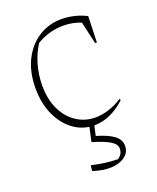

<svg xmlns="http://www.w3.org/2000/svg" viewBox="-131 -564 693 848"><g transform="rotate(-20 215.5 -139.5)"><path d="M238 6Q184 6 141 -25.5Q98 -57 73.5 -111.5Q49 -166 49 -236Q49 -312 77 -368Q105 -424 153 -454.5Q201 -485 260 -485Q290 -485 319.5 -478Q349 -471 377 -457L373 -334H365L341 -439Q303 -455 259 -455Q192 -455 133 -420Q108 -382 94.5 -334.5Q81 -287 81 -238Q81 -172 104 -124.5Q127 -77 166.5 -51Q206 -25 255 -25Q285 -25 317 -35Q349 -45 382 -66L385 -59Q314 6 238 6ZM218 -11H241L227 52Q282 68 308 88Q334 108 334 137Q334 167 309.5 185.5Q285 204 245.5 206Q206 208 159 192L162 166Q225 181 284 182Q308 167 308 140Q308 120 282.5 104Q257 88 200 71Z"/></g></svg>

Font: Piazzolla Thin
Style: Regular
Weight: 100
Designer: Juan Pablo del Peral
Foundry: Huerta Tipografica
Version: Version 1.330